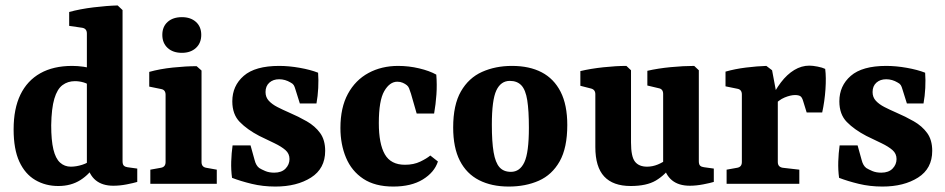

<svg xmlns="http://www.w3.org/2000/svg" viewBox="-20 -675 3470 705"><path d="M194 8Q147 8 109.5 -14Q72 -36 51 -81.5Q30 -127 30 -200Q30 -276 55 -327.5Q80 -379 128 -406Q176 -433 245 -433Q265 -433 286.5 -430Q308 -427 320 -422L310 -360Q302 -368 286.5 -372.5Q271 -377 255 -377Q229 -377 209.5 -362.5Q190 -348 179.5 -312.5Q169 -277 168 -215Q168 -160 176 -126.5Q184 -93 200.5 -78Q217 -63 240 -63Q260 -63 282 -70Q304 -77 317 -90L331 -72Q310 -36 275.5 -14Q241 8 194 8ZM430 -638V-83Q430 -71 435 -66.5Q440 -62 448 -61L484 -56V-7Q471 -3 445.5 2Q420 7 396 7Q356 7 331.5 -13Q307 -33 299 -73V-552Q299 -570 282 -573L234 -580V-631Q274 -642 323.5 -648Q373 -654 412 -655Z M720 -80Q720 -62 737 -59L776 -52V0H532V-52L571 -59Q588 -62 588 -80V-327Q588 -345 572 -348L528 -357V-411Q567 -422 615 -427Q663 -432 702 -432L720 -416ZM719 -547Q719 -517 699.5 -499Q680 -481 648 -481Q615 -481 595.5 -499Q576 -517 576 -547Q576 -577 595.5 -594.5Q615 -612 648 -612Q680 -612 699.5 -594.5Q719 -577 719 -547Z M832 -22Q828 -51 829 -82Q830 -113 834 -141H900L915 -87Q920 -67 932 -58Q940 -53 954 -47Q968 -41 987 -41Q1014 -41 1028.5 -56Q1043 -71 1043 -91Q1043 -111 1028 -124Q1013 -137 988 -149Q963 -161 932 -176Q888 -199 860.5 -227Q833 -255 833 -303Q833 -360 875 -396.5Q917 -433 1005 -433Q1041 -433 1080.5 -426Q1120 -419 1148 -408Q1150 -382 1148.5 -352Q1147 -322 1142 -295H1081L1065 -346Q1062 -357 1058.5 -362.5Q1055 -368 1047 -372Q1037 -378 1026.5 -381Q1016 -384 1005 -384Q983 -384 969 -371.5Q955 -359 955 -337Q955 -318 967 -305Q979 -292 998.5 -282Q1018 -272 1041 -262Q1076 -247 1106.5 -229.5Q1137 -212 1155.5 -186.5Q1174 -161 1174 -121Q1174 -56 1122 -23Q1070 10 991 10Q945 10 904 0Q863 -10 832 -22Z M1230 -205Q1230 -280 1257.5 -330.5Q1285 -381 1333 -407Q1381 -433 1442 -433Q1481 -433 1519 -424Q1557 -415 1582 -401Q1585 -364 1582.5 -328Q1580 -292 1574 -258H1510L1489 -331Q1485 -344 1482 -351Q1479 -358 1474 -362Q1468 -367 1459 -371Q1450 -375 1439 -375Q1411 -375 1391 -340.5Q1371 -306 1371 -223Q1371 -147 1393 -108.5Q1415 -70 1467 -70Q1499 -70 1523 -81.5Q1547 -93 1560 -104L1588 -82Q1575 -42 1532.5 -16Q1490 10 1424 10Q1357 10 1314 -18.5Q1271 -47 1250.5 -96Q1230 -145 1230 -205Z M1922 -206Q1922 -269 1916 -307Q1910 -345 1894.5 -361.5Q1879 -378 1852 -378Q1819 -378 1802.5 -343Q1786 -308 1786 -217Q1786 -154 1792.5 -116Q1799 -78 1814 -61Q1829 -44 1856 -44Q1889 -44 1905.5 -79.5Q1922 -115 1922 -206ZM1644 -207Q1644 -290 1672.5 -339.5Q1701 -389 1750 -411Q1799 -433 1860 -433Q1924 -433 1969 -409.5Q2014 -386 2038.5 -338Q2063 -290 2063 -216Q2063 -132 2035 -82.5Q2007 -33 1958.5 -11.5Q1910 10 1848 10Q1785 10 1739 -13.5Q1693 -37 1668.5 -85Q1644 -133 1644 -207Z M2448 -69Q2422 -32 2388 -12Q2354 8 2296 8Q2231 8 2198.5 -27Q2166 -62 2166 -135V-329Q2166 -346 2150 -350L2111 -360V-414Q2149 -423 2195.5 -428Q2242 -433 2280 -433L2297 -417V-152Q2297 -100 2311.5 -81.5Q2326 -63 2356 -63Q2376 -63 2395.5 -71Q2415 -79 2433 -93ZM2601 -7Q2588 -3 2562 2Q2536 7 2513 7Q2472 7 2447.5 -13Q2423 -33 2415 -73V-330Q2415 -348 2399 -351L2357 -361V-415Q2396 -424 2443 -428.5Q2490 -433 2529 -433L2546 -417V-83Q2546 -71 2551 -66.5Q2556 -62 2565 -61L2601 -56Z M2807 -303Q2825 -343 2847.5 -372.5Q2870 -402 2896.5 -418Q2923 -434 2952 -434Q2964 -434 2982 -430.5Q3000 -427 3010 -422Q3014 -391 3011 -347Q3008 -303 2999 -262H2942L2929 -304Q2925 -318 2918.5 -322Q2912 -326 2899 -326Q2883 -326 2861 -317Q2839 -308 2819 -285ZM2836 -305V-80Q2836 -62 2854 -59L2915 -52V0H2648V-52L2687 -59Q2704 -62 2704 -80V-328Q2704 -346 2688 -349L2644 -358V-412Q2679 -422 2719.5 -427Q2760 -432 2794 -433L2815 -417Z M3061 -22Q3057 -51 3058 -82Q3059 -113 3063 -141H3129L3144 -87Q3149 -67 3161 -58Q3169 -53 3183 -47Q3197 -41 3216 -41Q3243 -41 3257.5 -56Q3272 -71 3272 -91Q3272 -111 3257 -124Q3242 -137 3217 -149Q3192 -161 3161 -176Q3117 -199 3089.5 -227Q3062 -255 3062 -303Q3062 -360 3104 -396.5Q3146 -433 3234 -433Q3270 -433 3309.5 -426Q3349 -419 3377 -408Q3379 -382 3377.5 -352Q3376 -322 3371 -295H3310L3294 -346Q3291 -357 3287.5 -362.5Q3284 -368 3276 -372Q3266 -378 3255.5 -381Q3245 -384 3234 -384Q3212 -384 3198 -371.5Q3184 -359 3184 -337Q3184 -318 3196 -305Q3208 -292 3227.5 -282Q3247 -272 3270 -262Q3305 -247 3335.5 -229.5Q3366 -212 3384.5 -186.5Q3403 -161 3403 -121Q3403 -56 3351 -23Q3299 10 3220 10Q3174 10 3133 0Q3092 -10 3061 -22Z"/></svg>

Font: Yrsa
Style: Bold
Weight: 700
Version: Version 2.004